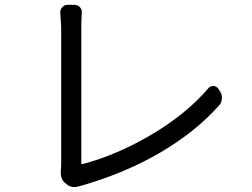

<svg xmlns="http://www.w3.org/2000/svg" viewBox="-20 -764 1040 792"><path d="M311.5 2.9Q297.9 7.8 287.1 7.8Q267.6 7.8 253.9 -4.9L248 -9.8Q230.5 -24.4 230.5 -53.7Q230.5 -59.6 231.4 -65.4Q232.4 -72.3 232.4 -81.1V-653.3L228.5 -712.9Q228.5 -724.6 236.3 -733.4Q245.1 -744.1 258.8 -744.1H287.1Q300.8 -744.1 310.1 -733.9Q319.3 -723.6 317.4 -710Q315.4 -678.7 315.4 -653.3V-90.8Q315.4 -85.9 319.3 -86.9Q459 -123 603.5 -208Q748 -293 839.8 -400.4Q848.6 -410.2 861.3 -409.2Q874 -408.2 880.9 -397.5L888.7 -385.7Q895.5 -375 895.5 -360.4Q895.5 -342.8 884.8 -330.1Q787.1 -220.7 643.6 -136.2Q500 -51.8 322.3 0Q316.4 2 311.5 2.9Z"/></svg>

Font: Gen Jyuu GothicL Regular
Style: Regular
Weight: 400
Designer: [Source Han Sans]
Ryoko NISHIZUKA  (kana & ideographs); Paul D. Hunt (Latin, Greek & Cyrillic); Wenlong ZHANG  (bopomofo
Version: Version 1.002.20150607